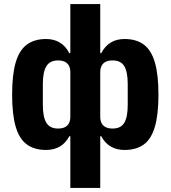

<svg xmlns="http://www.w3.org/2000/svg" viewBox="-20 -730 844 950"><path d="M328 200V-56H323Q305 -22 276 -5Q247 12 208 12Q150 12 112.5 -15.5Q75 -43 57.5 -103.5Q40 -164 40 -262Q40 -360 57.5 -420.5Q75 -481 112.5 -509Q150 -537 208 -537Q247 -537 276 -519.5Q305 -502 323 -467H328V-710H476V-467H481Q499 -502 528 -519.5Q557 -537 596 -537Q655 -537 692 -509Q729 -481 746.5 -420.5Q764 -360 764 -262Q764 -164 746.5 -103.5Q729 -43 692 -15.5Q655 12 596 12Q557 12 528 -5Q499 -22 481 -56H476V200ZM267 -94Q289 -94 302.5 -101.5Q316 -109 322 -122Q328 -135 328 -152V-373Q328 -390 322 -403Q316 -416 302.5 -423.5Q289 -431 267 -431Q227 -431 209.5 -402.5Q192 -374 192 -314V-211Q192 -151 209.5 -122.5Q227 -94 267 -94ZM537 -94Q578 -94 595 -122.5Q612 -151 612 -211V-314Q612 -374 595 -402.5Q578 -431 537 -431Q515 -431 501.5 -423.5Q488 -416 482 -403Q476 -390 476 -373V-152Q476 -135 482 -122Q488 -109 501.5 -101.5Q515 -94 537 -94Z"/></svg>

Font: IBM Plex Sans
Style: Regular
Weight: 400
Designer: Mike Abbink, Paul van der Laan, Pieter van Rosmalen
Foundry: Bold Monday
Version: Version 3.201